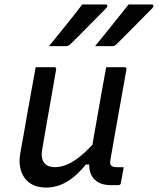

<svg xmlns="http://www.w3.org/2000/svg" viewBox="-20 -835 712 866"><path d="M351 -815Q381 -815 404.5 -815Q428 -815 456 -815Q463 -815 464 -809.5Q465 -804 459 -798Q430 -769 405.5 -744Q381 -719 355.5 -693.5Q330 -668 297 -635Q294 -632 289 -629.5Q284 -627 278 -627Q259 -627 238.5 -627Q218 -627 201 -627Q226 -657 251 -688.5Q276 -720 301.5 -751.5Q327 -783 351 -815ZM560 -815Q589 -815 613 -815Q637 -815 664 -815Q671 -815 672 -809.5Q673 -804 667 -798Q638 -769 613.5 -744Q589 -719 563.5 -693.5Q538 -668 505 -635Q502 -632 497.5 -629.5Q493 -627 487 -627Q467 -627 446.5 -627Q426 -627 409 -627Q434 -657 459 -688.5Q484 -720 509.5 -751.5Q535 -783 560 -815ZM141 -532Q162 -532 182.5 -532Q203 -532 225 -532Q228 -532 230 -530.5Q232 -529 233 -526.5Q234 -524 233 -521Q223 -462 212.5 -402.5Q202 -343 191.5 -284Q181 -225 171 -165Q163 -124 178 -102.5Q193 -81 227 -81Q248 -81 269.5 -88Q291 -95 314.5 -110Q338 -125 364.5 -149.5Q391 -174 421 -209L399 -93H367Q340 -59 311.5 -36Q283 -13 252.5 -1Q222 11 188 11Q154 11 129 -1Q104 -13 89.5 -34.5Q75 -56 70.5 -83Q66 -110 71 -141Q80 -190 88.5 -238.5Q97 -287 105.5 -336Q114 -385 123 -433Q128 -458 132 -482.5Q136 -507 141 -532ZM459 -532Q473 -532 486.5 -532Q500 -532 514 -532Q528 -532 541 -532Q545 -532 547 -530.5Q549 -529 550 -526.5Q551 -524 550 -520Q538 -454 526 -386Q514 -318 502 -251Q490 -184 479 -120Q476 -107 477 -99.5Q478 -92 482 -88Q486 -84 492.5 -82.5Q499 -81 507 -81Q510 -81 512.5 -81Q515 -81 518 -81Q521 -81 523 -81H538Q535 -63 531.5 -44.5Q528 -26 525 -9Q524 -4 521 -2Q518 0 514 0Q511 0 505 0Q499 0 492 0Q485 0 479 0Q452 0 432 -8.5Q412 -17 400 -32.5Q388 -48 384 -70Q380 -92 386 -120Q395 -171 403.5 -220.5Q412 -270 421 -320Q430 -370 439 -422.5Q448 -475 459 -532Z"/></svg>

Font: Rec Mono Linear
Style: Italic
Weight: 400
Italic angle: -10°
Monospace: yes
Version: Version 1.085; ttfautohint (v1.8.4.7-5d5b)